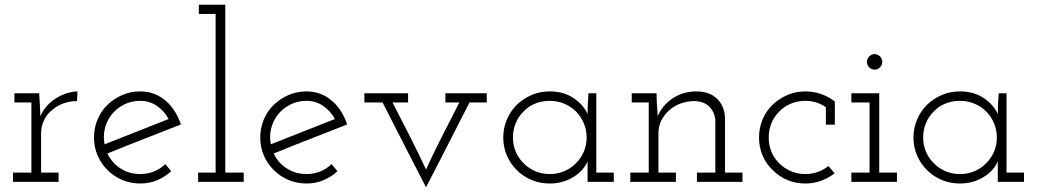

<svg xmlns="http://www.w3.org/2000/svg" viewBox="-20 -770 4391 813"><path d="M228 0V-39H154V-205Q154 -236 167 -262.5Q180 -289 203 -306Q223 -323 249.5 -332.5Q276 -342 306 -342L308 -383Q285 -382 262.5 -375Q240 -368 219 -355Q197 -342 179.5 -322.5Q162 -303 151 -278Q150 -295 150 -300Q150 -305 149 -322L146 -375H41V-336H113V-39H35V0Z M574 -343Q613 -343 644.5 -321.5Q676 -300 694 -266Q626 -239 558.5 -212.5Q491 -186 423 -159Q416 -193 424 -225.5Q432 -258 452 -284Q473 -311 504.5 -327Q536 -343 574 -343ZM705 -45 680 -75Q659 -55 632 -44Q605 -33 574 -33Q527 -33 490 -57Q453 -81 435 -120Q513 -152 590.5 -182Q668 -212 746 -243Q736 -273 720 -298.5Q704 -324 683 -342Q661 -362 633 -372.5Q605 -383 574 -383Q533 -383 497.5 -367.5Q462 -352 435 -326Q408 -300 393 -264Q378 -228 378 -188Q378 -147 393 -112Q408 -77 435 -50Q462 -23 497.5 -8Q533 7 574 7Q613 7 646 -7Q679 -21 705 -45Z M1012 0V-39H934V-750H822V-711H893V-39H819V0Z M1278 -343Q1317 -343 1348.5 -321.5Q1380 -300 1398 -266Q1330 -239 1262.5 -212.5Q1195 -186 1127 -159Q1120 -193 1128 -225.5Q1136 -258 1156 -284Q1177 -311 1208.5 -327Q1240 -343 1278 -343ZM1409 -45 1384 -75Q1363 -55 1336 -44Q1309 -33 1278 -33Q1231 -33 1194 -57Q1157 -81 1139 -120Q1217 -152 1294.5 -182Q1372 -212 1450 -243Q1440 -273 1424 -298.5Q1408 -324 1387 -342Q1365 -362 1337 -372.5Q1309 -383 1278 -383Q1237 -383 1201.5 -367.5Q1166 -352 1139 -326Q1112 -300 1097 -264Q1082 -228 1082 -188Q1082 -147 1097 -112Q1112 -77 1139 -50Q1166 -23 1201.5 -8Q1237 7 1278 7Q1317 7 1350 -7Q1383 -21 1409 -45Z M1968 -336H2041V-375H1866V-336H1925Q1888 -263 1851 -191Q1814 -119 1784 -52Q1751 -123 1715 -194Q1679 -265 1642 -336H1708V-375H1523V-336H1600Q1646 -245 1692 -156Q1738 -67 1784 23Q1830 -67 1876 -156Q1922 -245 1968 -336Z M2579 0V-39H2505V-375H2472Q2470 -353 2469 -330.5Q2468 -308 2468 -287Q2451 -326 2409 -354.5Q2367 -383 2308 -383Q2266 -383 2230.5 -367.5Q2195 -352 2168 -326Q2141 -299 2126 -263Q2111 -227 2111 -188Q2111 -147 2126 -112Q2141 -77 2168 -50Q2195 -23 2230.5 -8Q2266 7 2308 7Q2338 7 2364.5 -1Q2391 -9 2412 -23Q2432 -36 2446.5 -52.5Q2461 -69 2468 -87Q2468 -74 2468 -63.5Q2468 -53 2468 -41V0ZM2308 -343Q2340 -343 2368 -331.5Q2396 -320 2418 -299Q2439 -278 2451.5 -249.5Q2464 -221 2464 -188Q2464 -155 2451.5 -126.5Q2439 -98 2417 -77Q2396 -56 2368 -44.5Q2340 -33 2308 -33Q2276 -33 2249 -44Q2222 -55 2201 -75Q2178 -96 2165 -125Q2152 -154 2152 -188Q2152 -220 2163.5 -248Q2175 -276 2196 -297Q2216 -319 2245 -331Q2274 -343 2308 -343Z M2842 0V-39H2768V-205Q2768 -235 2780.5 -260Q2793 -285 2815 -304Q2835 -322 2863 -332Q2891 -342 2922 -342Q2964 -340 2985.5 -316.5Q3007 -293 3009 -260V-39H2931V0H3124V-39H3050V-271Q3048 -321 3016 -352Q2984 -383 2929 -383Q2873 -383 2829 -354Q2785 -325 2765 -278Q2764 -295 2763 -308.5Q2762 -322 2761 -339L2760 -375H2655V-336H2727V-39H2649V0Z M3514 -36 3488 -67Q3468 -51 3443 -42Q3418 -33 3390 -33Q3358 -33 3329.5 -45Q3301 -57 3281 -77Q3259 -98 3247 -126.5Q3235 -155 3235 -188Q3235 -221 3247 -249.5Q3259 -278 3282 -300Q3302 -320 3330 -331.5Q3358 -343 3390 -343Q3415 -343 3437 -336Q3459 -329 3477 -316V-242H3515V-340Q3490 -360 3458 -371.5Q3426 -383 3390 -383Q3349 -383 3313.5 -367.5Q3278 -352 3251 -326Q3224 -300 3209 -264Q3194 -228 3194 -188Q3194 -147 3209 -111.5Q3224 -76 3252 -50Q3278 -23 3313.5 -8Q3349 7 3390 7Q3426 7 3457 -4.5Q3488 -16 3514 -36Z M3778 0V-39H3703V-375H3585V-336H3662V-39H3585V0ZM3716 -508Q3716 -522 3706 -531.5Q3696 -541 3683 -541Q3671 -541 3661 -531.5Q3651 -522 3651 -508Q3651 -494 3661 -484.5Q3671 -475 3683 -475Q3696 -475 3706 -484.5Q3716 -494 3716 -508Z M4316 0V-39H4242V-375H4209Q4207 -353 4206 -330.5Q4205 -308 4205 -287Q4188 -326 4146 -354.5Q4104 -383 4045 -383Q4003 -383 3967.5 -367.5Q3932 -352 3905 -326Q3878 -299 3863 -263Q3848 -227 3848 -188Q3848 -147 3863 -112Q3878 -77 3905 -50Q3932 -23 3967.5 -8Q4003 7 4045 7Q4075 7 4101.5 -1Q4128 -9 4149 -23Q4169 -36 4183.5 -52.5Q4198 -69 4205 -87Q4205 -74 4205 -63.5Q4205 -53 4205 -41V0ZM4045 -343Q4077 -343 4105 -331.5Q4133 -320 4155 -299Q4176 -278 4188.5 -249.5Q4201 -221 4201 -188Q4201 -155 4188.5 -126.5Q4176 -98 4154 -77Q4133 -56 4105 -44.5Q4077 -33 4045 -33Q4013 -33 3986 -44Q3959 -55 3938 -75Q3915 -96 3902 -125Q3889 -154 3889 -188Q3889 -220 3900.5 -248Q3912 -276 3933 -297Q3953 -319 3982 -331Q4011 -343 4045 -343Z"/></svg>

Font: Josefin Slab Thin
Style: Regular
Weight: 400
Version: Version 2.000